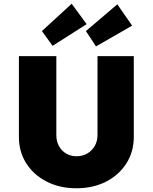

<svg xmlns="http://www.w3.org/2000/svg" viewBox="-20 -1000 817 1026"><path d="M81 -269V-700H281V-278Q281 -245 295 -219.5Q309 -194 333.5 -179.5Q358 -165 388 -165Q421 -165 446 -179.5Q471 -194 486 -219.5Q501 -245 501 -278V-700H695V-269Q695 -189 655.5 -127Q616 -65 547 -29.5Q478 6 388 6Q299 6 229.5 -29.5Q160 -65 120.5 -127Q81 -189 81 -269ZM261 -755 204 -834 363 -980 443 -871ZM607 -977 686 -863 493 -752 439 -834Z"/></svg>

Font: Mach ExtraBold
Style: Regular
Weight: 800
Version: Version 1.002